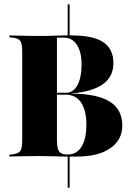

<svg xmlns="http://www.w3.org/2000/svg" viewBox="-20 -738 613 905"><path d="M299.2 146.8V-5.6H308.1V146.8ZM299.2 -566.1V-717.7H308.1V-566.1ZM279.8 0Q264.5 0 235.9 -1.2Q207.3 -2.4 171 -2.4Q139.5 -2.4 111.7 -2Q83.9 -1.6 61.7 -1.2Q39.5 -0.8 24.2 0V-8.9L38.7 -10.5Q58.1 -12.9 67.7 -19Q77.4 -25 81 -39.1Q84.7 -53.2 84.7 -78.2V-492.7Q84.7 -518.5 81 -532.3Q77.4 -546 67.7 -552.4Q58.1 -558.9 38.7 -560.5L24.2 -562.1V-571Q39.5 -571 61.7 -570.2Q83.9 -569.4 111.7 -569Q139.5 -568.5 171 -568.5Q207.3 -568.5 235.9 -569.8Q264.5 -571 279.8 -571H318.5Q419.4 -571 466.9 -539.1Q514.5 -507.3 514.5 -440.3Q514.5 -376.6 464.9 -341.1Q415.3 -305.6 316.1 -297.6V-296.8Q437.1 -296 496.8 -259.3Q556.5 -222.6 556.5 -146Q556.5 -79 500 -39.5Q443.5 0 342.7 0ZM298.4 -9.7Q341.1 -9.7 364.1 -46Q387.1 -82.3 387.1 -150.8Q387.1 -217.7 362.1 -254.8Q337.1 -291.9 288.7 -291.9H200.8V-300.8H291.1Q325.8 -300.8 345.2 -336.7Q364.5 -372.6 364.5 -436.3Q364.5 -491.9 342.7 -526.2Q321 -560.5 280.6 -560.5H248.4V-78.2Q248.4 -51.6 252.8 -36.7Q257.3 -21.8 268.1 -15.7Q279 -9.7 298.4 -9.7Z"/></svg>

Font: Playfair 144pt SemiCondensed Black
Style: Regular
Weight: 900
Width: 4
Designer: Claus Eggers Sørensen
Foundry: Claus Eggers Sørensen
Version: Version 2.203